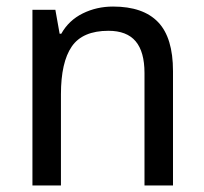

<svg xmlns="http://www.w3.org/2000/svg" viewBox="-20 -566 624 586"><path d="M508 -349V0H421V-343Q421 -408 394 -440Q367 -472 311 -472Q232 -472 199 -424Q166 -376 166 -278V0H79V-536H149L162 -463H167Q190 -504 232.5 -525Q275 -546 325 -546Q417 -546 462.5 -498.5Q508 -451 508 -349Z"/></svg>

Font: Noto Sans Display
Style: Regular
Weight: 400
Designer: Monotype Design team
Foundry: Monotype Imaging Inc.
Version: Version 1.000